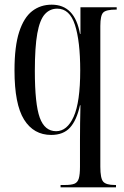

<svg xmlns="http://www.w3.org/2000/svg" viewBox="-20 -567 532 821"><path d="M239 234V224H258Q285 224 298.5 218.5Q312 213 317 196Q322 179 322 146V33Q322 -2 322.5 -39Q323 -76 324 -117H322Q308 -53 279.5 -21.5Q251 10 199 10Q124 10 83 -55.5Q42 -121 42 -266Q42 -369 62 -430.5Q82 -492 117.5 -519.5Q153 -547 201 -547Q300 -547 322 -422H324V-536H479V-526H476Q434 -526 421.5 -513.5Q409 -501 409 -456V146Q409 196 421.5 210Q434 224 471 224H476V234ZM220 -6Q267 -6 295 -68Q323 -130 323 -266Q323 -391 300.5 -460.5Q278 -530 225 -530Q193 -530 171.5 -506Q150 -482 139.5 -424Q129 -366 129 -264Q129 -122 150 -64Q171 -6 220 -6Z"/></svg>

Font: Noto Serif Display ExtraCondensed
Style: Regular
Weight: 400
Width: 2
Designer: Monotype Design Team
Foundry: Monotype Imaging Inc.
Version: Version 2.009